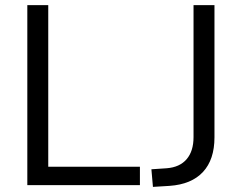

<svg xmlns="http://www.w3.org/2000/svg" viewBox="-20 -725 948 752"><path d="M87 0V-705H169V-72H528V0ZM579 7 573 -62 633 -66Q684 -70 711 -101.5Q738 -133 738 -188V-705H820V-187Q820 -100 775 -51.5Q730 -3 644 3Z"/></svg>

Font: Nunito Sans
Style: Regular
Weight: 400
Designer: Vernon Adams
Foundry: Vernon Adams
Version: Version 3.101; ttfautohint (v1.8.4.7-5d5b);gftools[0.9.27]